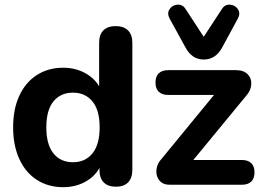

<svg xmlns="http://www.w3.org/2000/svg" viewBox="-20 -790 1125 821"><path d="M36.1 -245.4Q36.1 -323.6 62.7 -380.9Q89.3 -438.2 137.8 -469.3Q186.3 -500.4 250.1 -500.4Q308.5 -500.4 353.9 -471.7Q399.3 -442.9 415.1 -396.3H403.9V-606.8Q403.9 -641.9 422.1 -660.2Q440.4 -678.4 474.5 -678.4Q508.6 -678.4 527.2 -660.2Q545.9 -641.9 545.9 -606.8V-64Q545.9 -28.9 527.8 -10.2Q509.8 8.4 475.7 8.4Q441.6 8.4 423.4 -10.2Q405.3 -28.9 405.3 -64V-135.4L416.3 -99.3Q401.7 -49.5 356.1 -19.6Q310.5 10.4 250.1 10.4Q186.5 10.4 137.9 -20.7Q89.3 -51.8 62.7 -109.9Q36.1 -168 36.1 -245.4ZM406.1 -245.4Q406.1 -318.9 375.3 -356.3Q344.6 -393.8 292.1 -393.8Q238.8 -393.8 208.5 -356.3Q178.1 -318.9 178.1 -245.4Q178.1 -171.9 208.5 -134.1Q238.8 -96.3 292.1 -96.3Q344.6 -96.3 375.3 -134.1Q406.1 -171.9 406.1 -245.4ZM672.3 -112.5 922.5 -417.4V-384.1H698.8Q673 -384.1 658.9 -397.7Q644.9 -411.2 644.9 -437.1Q644.9 -463 658.9 -476.5Q673 -490 698.8 -490H990.5Q1021.8 -490 1039.2 -472.3Q1056.5 -454.5 1054.3 -427.9Q1052.1 -401.4 1031.6 -379.1L776.2 -68.8V-105.9H1014.3Q1040.2 -105.9 1054.3 -92.3Q1068.3 -78.8 1068.3 -52.9Q1068.3 -27.1 1054.3 -13.5Q1040.2 0 1014.3 0H705Q677 0 661.7 -18.2Q646.5 -36.3 648.8 -63.3Q651.1 -90.2 672.3 -112.5ZM772.8 -587.7 705.3 -710.7Q693.3 -732.8 704.9 -750.5Q716.5 -768.3 738.6 -770Q760.6 -771.7 773.3 -751.8L851.2 -632.6L929.1 -751.8Q941.8 -771.7 963.8 -770Q985.9 -768.3 997.5 -750.5Q1009.1 -732.8 997.1 -710.7L930.4 -587.7Q902.5 -535.4 851.2 -535.4Q800.7 -535.4 772.8 -587.7Z"/></svg>

Font: SN Pro Thin
Style: Regular
Weight: 200
Designer: Tobias Whetton
Foundry: Supernotes
Version: Version 1.003;Glyphs 3.3 (3324)